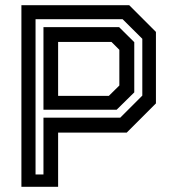

<svg xmlns="http://www.w3.org/2000/svg" viewBox="-20 -720 669 740"><path d="M62.5 0V-700H478L581 -597V-321.5L468.5 -209H204V0ZM117 -47.5H147.5V-266.5H443.5L528.5 -351.5V-570.5L452.5 -646H117ZM204 -350.5H399.5L440 -390.5V-528L409.5 -558.5H204ZM147.5 -297V-615.5H439L497.5 -557.5V-364L429.5 -297Z"/></svg>

Font: Tourney Thin SemiBold
Style: Regular
Weight: 600
Version: Version 1.015